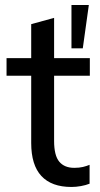

<svg xmlns="http://www.w3.org/2000/svg" viewBox="-20 -734 396 763"><path d="M264 9Q185 9 144.5 -34.5Q104 -78 104 -166V-433H6V-503H104V-638L195 -663V-503H337V-433H195V-174Q195 -116 215.5 -91.5Q236 -67 275 -67Q295 -67 309.5 -70.5Q324 -74 336 -79V-4Q321 2 301.5 5.5Q282 9 264 9ZM264 -542V-714H333L309 -542Z"/></svg>

Font: Mulish ExtraLight Medium
Style: Regular
Weight: 500
Version: Version 3.603